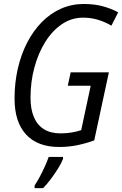

<svg xmlns="http://www.w3.org/2000/svg" viewBox="-20 -745 627 986"><path d="M283.7 9.8Q172.9 9.8 113.8 -54.4Q54.7 -118.7 54.7 -238.3Q54.7 -319.8 71.5 -392.8Q88.4 -465.8 119.6 -526.4Q150.9 -586.9 194.8 -631.6Q238.8 -676.3 293.2 -700.4Q347.7 -724.6 410.2 -724.6Q464.4 -724.6 507.6 -712.9Q550.8 -701.2 586.9 -681.6L552.2 -613.3Q519.5 -632.3 483.6 -643.3Q447.8 -654.3 406.7 -654.3Q347.2 -654.3 297.9 -620.8Q248.5 -587.4 212.4 -529.5Q176.3 -471.7 156.5 -397.9Q136.7 -324.2 136.7 -243.2Q136.7 -185.1 153.8 -144.3Q170.9 -103.5 205.1 -81.8Q239.3 -60.1 291 -60.1Q321.8 -60.1 348.6 -64.7Q375.5 -69.3 397 -76.7L445.8 -304.7H328.1L342.8 -373.5H539.1L463.9 -23.9Q422.4 -8.8 377.7 0.5Q333 9.8 283.7 9.8ZM157.7 221.2V207.5Q168.9 190.9 183.1 164.8Q197.3 138.7 210 110.6Q222.7 82.5 230 61H303.7V70.8Q296.9 89.8 279.8 117.7Q262.7 145.5 241.7 173.6Q220.7 201.7 201.2 221.2Z"/></svg>

Font: Open Sans SemiCondensed
Style: Italic
Weight: 400
Width: 4
Italic angle: -12°
Designer: Monotype Design Team
Foundry: Monotype Imaging Inc.
Version: Version 3.000